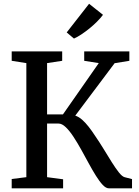

<svg xmlns="http://www.w3.org/2000/svg" viewBox="-20 -1022 752 1042"><path d="M43.5 0V-50.5L123 -60.5V-679.5L43.5 -692V-743H317.5V-692L235.5 -679.5V-401H321.5L516 -679.5L437 -692V-743H682V-692L602 -679L388.5 -394.5Q408 -388 426 -372Q444 -356 461.2 -334Q478.5 -312 495 -286.5Q519.5 -251 542.8 -212.8Q566 -174.5 586.8 -141.5Q607.5 -108.5 625.2 -86.2Q643 -64 656 -60.5L696.5 -50V0H570.5Q555 0 537.5 -18.5Q520 -37 500.8 -67.8Q481.5 -98.5 461.5 -135.5Q441.5 -172.5 421.5 -208.5Q400.5 -246.5 379.2 -279Q358 -311.5 337.2 -331.5Q316.5 -351.5 297.5 -351.5H235.5V-60.5L322.5 -49V0ZM381 -813 342 -846 463.5 -1001.5 539 -941.5Q525.5 -923.5 506.2 -904.2Q487 -885 465 -867.2Q443 -849.5 421.5 -835.2Q400 -821 382 -813Z"/></svg>

Font: Merriweather 24pt Medium
Style: Regular
Weight: 500
Designer: Eben Sorkin
Foundry: Eben Sorkin
Version: Version 2.100